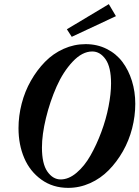

<svg xmlns="http://www.w3.org/2000/svg" viewBox="-20 -888 669 921"><path d="M324.2 -711.4 300.8 -747.6 502 -868.2 536.1 -810.5ZM307.1 13.2Q233.4 13.2 178.5 -26.4Q123.5 -65.9 96.2 -130.1Q68.8 -194.3 68.8 -272.9Q68.8 -332 84 -390.9Q99.1 -449.7 128.2 -500.7Q157.2 -551.8 195.8 -591.3Q234.4 -630.9 284.9 -653.6Q335.4 -676.3 390.6 -676.3Q446.3 -676.3 491.9 -653.3Q537.6 -630.4 567.1 -591.1Q596.7 -551.8 612.8 -500Q628.9 -448.2 628.9 -390.1Q628.9 -331.1 613.8 -272.2Q598.6 -213.4 569.6 -162.4Q540.5 -111.3 501.7 -71.8Q462.9 -32.2 412.4 -9.5Q361.8 13.2 307.1 13.2ZM271 -27.3Q309.6 -27.3 347.4 -59.3Q385.3 -91.3 414.3 -142.6Q443.4 -193.8 466.1 -254.9Q488.8 -315.9 500.7 -377.2Q512.7 -438.5 512.7 -487.8Q512.7 -566.4 486.3 -603.8Q460 -641.1 422.4 -641.1Q374.5 -641.1 328.6 -592.3Q282.7 -543.5 251.2 -472.2Q219.7 -400.9 200.4 -321.5Q181.2 -242.2 181.2 -180.2Q181.2 -102.1 207.5 -64.7Q233.9 -27.3 271 -27.3Z"/></svg>

Font: Elstob 14pt
Style: Bold Italic
Weight: 700
Italic angle: -20°
Designer: Peter S. Baker
Version: Version 1.015